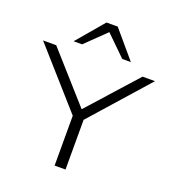

<svg xmlns="http://www.w3.org/2000/svg" viewBox="-168 -1068 1069 1191"><g transform="rotate(20 366.5 -472.0)"><path d="M330 0V-357L346 -311L-3 -705H84L374 -379H362L654 -705H736L387 -311L402 -357V0ZM177 -765 329 -944H403L555 -765H498L366 -894L233 -765Z"/></g></svg>

Font: Nunito Sans 10pt Expanded Light
Style: Regular
Weight: 300
Width: 7
Designer: Vernon Adams
Foundry: Vernon Adams
Version: Version 3.101;gftools[0.9.27]